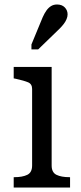

<svg xmlns="http://www.w3.org/2000/svg" viewBox="-20 -835 360 855"><path d="M210 -537V-98Q210 -67 231.5 -56.5Q253 -46 289 -46H292V0H41V-46H44Q80 -46 101.5 -56.5Q123 -67 123 -98V-439Q123 -461 105 -468.5Q87 -476 51 -484L41 -486V-537ZM170 -758Q178 -776 187 -788.5Q196 -801 207.5 -808Q219 -815 234 -815Q256 -815 268.5 -802Q281 -789 281 -771Q281 -761 276.5 -750Q272 -739 264 -728.5Q256 -718 246 -708L150 -615H120V-637Z"/></svg>

Font: Roboto Serif 20pt SemiCondensed
Style: Regular
Weight: 400
Width: 4
Version: Version 1.008